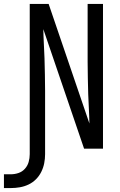

<svg xmlns="http://www.w3.org/2000/svg" viewBox="-87 -755 607 975"><path d="M-67 200V130H-32Q-12 130 7 123.5Q26 117 39.5 102Q53 87 58.5 67.5Q64 48 64 28V-735H160Q212 -583 263.5 -431.5Q315 -280 367 -128Q367 -138 366.5 -147Q366 -156 366 -165L361 -276Q360 -317 359 -358.5Q358 -400 358 -441V-735H436V0H340L133 -607Q133 -597 133.5 -588Q134 -579 134 -570L139 -459Q140 -418 141 -376.5Q142 -335 142 -294V28Q142 51 137.5 74Q133 97 122.5 118Q112 139 95.5 155.5Q79 172 58 182Q37 192 14 196Q-9 200 -32 200Z"/></svg>

Font: Iosevka Curly
Style: Regular
Weight: 400
Monospace: yes
Designer: Belleve Invis
Foundry: Belleve Invis
Version: Version 22.1.2; ttfautohint (v1.8.4)